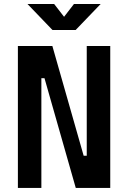

<svg xmlns="http://www.w3.org/2000/svg" viewBox="-20 -918 626 938"><path d="M350.1 0 197.3 -536.1H182.1V0H67.4V-693.4H235.8L388.7 -157.2H403.8V-693.4H518.6V0ZM236.3 -771.5 114.3 -898.4H244.6L293 -835.9L341.3 -898.4H471.7L349.6 -771.5Z"/></svg>

Font: CaskaydiaCove NF SemiBold
Style: Regular
Weight: 600
Designer: Aaron Bell
Foundry: Saja Typeworks
Version: Version 2111.001; VTT 6.35;Nerd Fonts 3.2.1